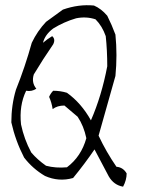

<svg xmlns="http://www.w3.org/2000/svg" viewBox="-20 -697 540 735"><path d="M220.7 -660.2Q281.2 -681.6 339.8 -675.8Q367.2 -664.1 390.6 -636.7Q408.2 -601.6 421.9 -564.5Q429.7 -486.3 421.9 -406.2Q390.6 -294.9 357.4 -177.7Q386.7 -115.2 425.8 -58.6Q451.2 -56.6 464.8 -33.2Q464.8 -7.8 451.2 17.6Q416 11.7 396.5 -21.5Q369.1 -74.2 341.8 -125Q304.7 -70.3 259.8 -15.6Q205.1 0 152.3 -23.4Q105.5 -50.8 72.3 -93.8Q39.1 -158.2 23.4 -228.5Q23.4 -294.9 41 -353.5Q76.2 -441.4 101.6 -533.2Q123 -578.1 156.2 -613.3Q187.5 -636.7 220.7 -660.2ZM345.7 -623Q310.5 -634.8 271.5 -627Q224.6 -613.3 183.6 -587.9Q152.3 -564.5 144.5 -533.2Q160.2 -546.9 179.7 -558.6Q193.4 -546.9 183.6 -527.3Q144.5 -470.7 109.4 -412.1Q99.6 -380.9 119.1 -357.4Q101.6 -345.7 80.1 -349.6Q52.7 -293 60.5 -220.7Q72.3 -164.1 99.6 -113.3Q123 -85.9 156.2 -62.5Q193.4 -52.7 236.3 -56.6Q291 -97.7 310.5 -168Q300.8 -214.8 277.3 -250Q250 -273.4 226.6 -293Q199.2 -293 181.6 -279.3Q177.7 -304.7 168 -326.2Q173.8 -339.8 183.6 -349.6Q210.9 -349.6 236.3 -341.8Q291 -302.7 328.1 -236.3Q369.1 -330.1 390.6 -443.4Q390.6 -503.9 384.8 -558.6Q371.1 -597.7 345.7 -623Z"/></svg>

Font: BoLeHuaiShuti
Style: Regular
Weight: 400
Designer: Aston.linsen@gmail.com
Foundry: BoLe
Version: Version 1.00 June 15, 2016, initial release